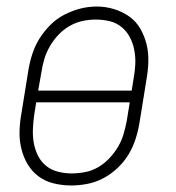

<svg xmlns="http://www.w3.org/2000/svg" viewBox="-20 -561 540 589"><path d="M198 8Q171 8 144.5 1.5Q118 -5 97.5 -20.5Q77 -36 64 -58.5Q51 -81 45 -107Q39 -133 40 -160.5Q41 -188 46 -215L67 -345Q71 -370 79 -395Q87 -420 101 -442.5Q115 -465 134.5 -484.5Q154 -504 177.5 -516Q201 -528 226 -534.5Q251 -541 277 -541Q304 -541 330 -533Q356 -525 377 -510Q398 -495 411 -472Q424 -449 430 -423.5Q436 -398 435 -370Q434 -342 429 -315L408 -185Q404 -160 396 -135Q388 -110 374.5 -87.5Q361 -65 341 -46Q321 -27 297.5 -14.5Q274 -2 248.5 3Q223 8 198 8ZM384 -283 390 -321Q394 -342 395 -364Q396 -386 392 -407Q388 -428 378.5 -446.5Q369 -465 353 -478Q337 -491 316.5 -496Q296 -501 274 -501Q253 -501 232.5 -496.5Q212 -492 193 -481Q174 -470 159 -454Q144 -438 133 -419Q122 -400 116 -380Q110 -360 107 -339L97 -283ZM199 -29Q220 -29 241 -33Q262 -37 281 -48Q300 -59 315.5 -75.5Q331 -92 342 -110.5Q353 -129 359 -149.5Q365 -170 369 -191L378 -247H91L85 -209Q82 -188 81 -166Q80 -144 83.5 -123.5Q87 -103 96 -84.5Q105 -66 120.5 -53Q136 -40 157 -34.5Q178 -29 199 -29Z"/></svg>

Font: Iosevka Slab Extralight
Style: Italic
Weight: 200
Italic angle: -9°
Monospace: yes
Designer: Belleve Invis
Foundry: Belleve Invis
Version: Version 11.1.1; ttfautohint (v1.8.3)